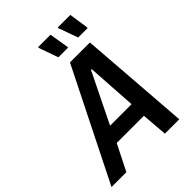

<svg xmlns="http://www.w3.org/2000/svg" viewBox="-283 -1003 1124 1124"><g transform="rotate(-45 279.0 -441.5)"><path d="M-34 0 310 -688H475L527 0H408L395 -161H170L89 0ZM214 -260H392L372 -570H366ZM362 -757H283L240 -879L242 -883H344L364 -762ZM524 -757H447L403 -879L405 -883H508L526 -762Z"/></g></svg>

Font: Saira Semi Condensed Medium
Style: Italic
Weight: 500
Width: 4
Italic angle: -12°
Designer: Hector Gatti with collaboration of the Omnibus-Type team
Foundry: Omnibus-Type
Version: Version 1.001; ttfautohint (v1.8)